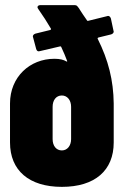

<svg xmlns="http://www.w3.org/2000/svg" viewBox="-20 -720 484 748"><path d="M422 -601 412 -648C410 -654 406 -658 401 -658C399 -658 398 -657 397 -657L324 -639C322 -638 319 -639 318 -642C307 -657 297 -673 286 -690C284 -691 284 -693 282 -695C279 -699 275 -700 270 -700H137C131 -700 126 -697 126 -692C126 -690 127 -688 129 -685C148 -658 164 -633 178 -609C180 -606 178 -604 175 -603L118 -589C112 -587 108 -583 108 -578C108 -576 109 -575 109 -574L121 -529C123 -523 126 -520 131 -520C133 -520 134 -521 136 -521L213 -539C216 -540 218 -539 219 -536C228 -517 235 -500 241 -484C243 -480 241 -479 238 -481C228 -487 214 -491 192 -491C96 -491 19 -420 19 -317V-165C19 -56 93 8 221 8C350 8 423 -56 423 -165V-317C422 -407 402 -486 361 -568C359 -571 361 -573 364 -574L413 -586C419 -588 423 -592 423 -597C423 -599 422 -600 422 -601ZM257 -304V-178C257 -152 242 -134 221 -134C199 -134 185 -152 185 -178V-304C185 -330 199 -348 221 -348C242 -348 257 -330 257 -304Z"/></svg>

Font: Barlow Condensed ExtraBold
Style: Regular
Weight: 800
Width: 3
Designer: Jeremy Tribby
Foundry: Tribby Type
Version: Version 1.422;hotconv 1.0.109;makeotfexe 2.5.65596